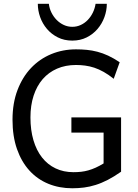

<svg xmlns="http://www.w3.org/2000/svg" viewBox="-20 -987 733 1019"><path d="M622.6 -75.7Q585 -49.3 551.8 -32.2Q518.6 -15.1 487.3 -5.4Q456.1 4.4 425.8 8.3Q395.5 12.2 363.8 12.2Q294.4 12.2 236.3 -11.7Q178.2 -35.6 136 -82Q93.8 -128.4 70.1 -196Q46.4 -263.7 46.4 -351.6Q46.4 -439.5 72.8 -508.8Q99.1 -578.1 144.8 -626.2Q190.4 -674.3 251.7 -699.7Q313 -725.1 383.3 -725.1Q413.1 -725.1 440.9 -722.4Q468.8 -719.7 496.8 -712.4Q524.9 -705.1 554 -691.7Q583 -678.2 615.2 -656.7L583.5 -568.8Q556.2 -590.8 530.5 -605.2Q504.9 -619.6 480.5 -627.7Q456.1 -635.7 431.9 -638.9Q407.7 -642.1 383.3 -642.1Q327.6 -642.1 282.7 -622.6Q237.8 -603 206.5 -566.9Q175.3 -530.8 158.4 -479.2Q141.6 -427.7 141.6 -363.8Q141.6 -296.4 157.5 -242.7Q173.3 -189 203.1 -151.1Q232.9 -113.3 275.1 -93.3Q317.4 -73.2 369.6 -73.2Q391.6 -73.2 410.9 -75.4Q430.2 -77.6 449.2 -83Q468.3 -88.4 487.8 -97.2Q507.3 -106 529.8 -119.6V-283.2H358.9V-363.8H622.6ZM546.9 -966.8Q546.9 -931.2 534.2 -896.2Q521.5 -861.3 497.8 -833.5Q474.1 -805.7 440.2 -788.6Q406.2 -771.5 363.8 -771.5Q320.8 -771.5 286.9 -788.6Q252.9 -805.7 229.2 -833.5Q205.6 -861.3 193.1 -896.2Q180.7 -931.2 180.7 -966.8H239.3Q242.2 -941.9 253.2 -919.9Q264.2 -897.9 280.8 -881.1Q297.4 -864.3 318.6 -854.5Q339.8 -844.7 363.8 -844.7Q387.7 -844.7 408.7 -854.5Q429.7 -864.3 445.8 -881.1Q461.9 -897.9 472.7 -919.9Q483.4 -941.9 487.3 -966.8Z"/></svg>

Font: Andika APac
Style: Regular
Weight: 400
Designer: Victor Gaultney, Annie Olsen, Julie Remington, Don Collingsworth, Eric Hays, Becca Hirsbrunner
Foundry: SIL International
Version: Version 5.000